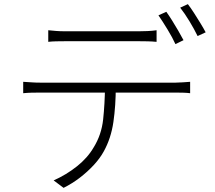

<svg xmlns="http://www.w3.org/2000/svg" viewBox="-20 -863 1040 927"><path d="M213 -717Q233 -715 251.5 -713.5Q270 -712 293 -712Q310 -712 346 -712Q382 -712 427.5 -712Q473 -712 518 -712Q563 -712 598.5 -712Q634 -712 651 -712Q669 -712 692.5 -713Q716 -714 736 -717V-661Q715 -663 692.5 -663.5Q670 -664 651 -664Q634 -664 598.5 -664Q563 -664 518 -664Q473 -664 428 -664Q383 -664 347 -664Q311 -664 295 -664Q271 -664 250.5 -663.5Q230 -663 213 -661ZM92 -468Q112 -467 131.5 -465.5Q151 -464 174 -464Q185 -464 223.5 -464Q262 -464 318 -464Q374 -464 438 -464Q502 -464 566.5 -464Q631 -464 686.5 -464Q742 -464 779.5 -464Q817 -464 828 -464Q844 -464 862.5 -465.5Q881 -467 898 -468V-413Q883 -415 864 -415.5Q845 -416 828 -416Q817 -416 779.5 -416Q742 -416 686.5 -416Q631 -416 566.5 -416Q502 -416 438 -416Q374 -416 318 -416Q262 -416 223.5 -416Q185 -416 174 -416Q151 -416 131.5 -415.5Q112 -415 92 -413ZM539 -445Q539 -353 527.5 -274Q516 -195 481 -132Q463 -99 433 -66.5Q403 -34 366 -5.5Q329 23 287 44L239 8Q300 -19 351.5 -60Q403 -101 432 -151Q470 -212 478 -286.5Q486 -361 487 -445ZM783 -806Q796 -788 811 -764Q826 -740 840.5 -715Q855 -690 866 -669L827 -650Q813 -681 789 -720.5Q765 -760 745 -789ZM887 -843Q901 -825 917 -800Q933 -775 948 -750.5Q963 -726 973 -707L934 -689Q918 -722 895 -760Q872 -798 850 -826Z"/></svg>

Font: Noto Sans SC Thin Light
Style: Regular
Weight: 300
Version: Version 2.004-H2;hotconv 1.0.118;makeotfexe 2.5.65603